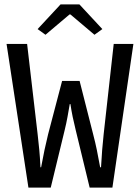

<svg xmlns="http://www.w3.org/2000/svg" viewBox="-20 -858 640 878"><path d="M110 0H212L276 -264C286 -304 292 -342 299 -382H302C308 -342 316 -304 326 -264L390 0H494L590 -657H500L454 -244C448 -190 446 -158 442 -93H438C426 -158 420 -190 406 -244L344 -488H264L200 -244C187 -190 180 -158 168 -93H165C162 -158 158 -190 152 -245L104 -657H10ZM188 -699 298 -792H302L412 -699L448 -725L343 -838H257L152 -725Z"/></svg>

Font: Hasklig
Style: Regular
Weight: 400
Monospace: yes
Designer: Paul D. Hunt, Teo Tuominen
Foundry: Adobe Systems Incorporated
Version: Version 2.030;PS 1.0;hotconv 16.6.51;makeotf.lib2.5.65220